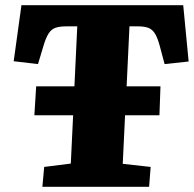

<svg xmlns="http://www.w3.org/2000/svg" viewBox="-20 -723 751 743"><path d="M144 0 151 -77 254 -90 263 -277H113L120 -389H268L279 -621H236Q211 -621 195 -615.5Q179 -610 168.5 -594Q158 -578 149 -548L127 -475L33 -486L63 -703H689L710 -485L617 -475L598 -546Q590 -576 580 -592.5Q570 -609 554.5 -615Q539 -621 514 -621H481L470 -389H601L597 -277H464L455 -89L563 -77L557 0Z"/></svg>

Font: Literata 18pt ExtraBold
Style: Italic
Weight: 800
Italic angle: -2°
Designer: Latin by Veronika Burian and Jose Scaglione. Greek by Irene Vlachou. Cyrillic by Vera Evstafieva
Foundry: TypeTogether
Version: Version 3.103;gftools[0.9.29]